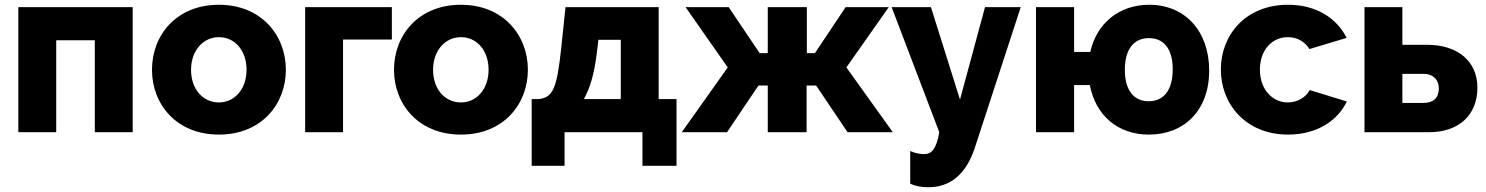

<svg xmlns="http://www.w3.org/2000/svg" viewBox="-20 -555 6237 806"><path d="M537 -525H57V0H216V-386H378V0H537Z M899 10C1078 10 1180 -118 1180 -262C1180 -407 1077 -535 899 -535C720 -535 618 -407 618 -262C618 -118 720 10 899 10ZM782 -262C782 -343 833 -399 899 -399C965 -399 1015 -344 1015 -262C1015 -181 965 -125 899 -125C832 -125 782 -180 782 -262Z M1625 -525H1261V0H1420V-389H1625Z M1915 10C2094 10 2196 -118 2196 -262C2196 -407 2093 -535 1915 -535C1736 -535 1634 -407 1634 -262C1634 -118 1736 10 1915 10ZM1798 -262C1798 -343 1849 -399 1915 -399C1981 -399 2031 -344 2031 -262C2031 -181 1981 -125 1915 -125C1848 -125 1798 -180 1798 -262Z M2212 141H2350V0H2677V141H2820V-139H2745V-525H2354L2336 -354C2318 -183 2301 -144 2239 -139H2212ZM2431 -139C2457 -185 2474 -243 2485 -329L2492 -388H2586V-139Z M2858 -525 3035 -272 2842 0H3032L3164 -196H3203V0H3366V-196H3406L3538 0H3728L3533 -272L3711 -525H3530L3401 -332H3367V-525H3203V-332H3169L3039 -525Z M3801 216C3824 227 3850 231 3877 231C3968 231 4035 178 4072 66L4265 -525H4115L4010 -137L3888 -525H3723L3923 0C3911 70 3891 92 3860 92C3845 92 3823 89 3801 79Z M4489 -337V-525H4329V0H4489V-198H4555C4579 -72 4671 10 4803 10C4949 10 5056 -89 5056 -259C5056 -422 4957 -535 4804 -535C4680 -535 4584 -459 4557 -337ZM4702 -262C4702 -350 4741 -395 4803 -395C4863 -395 4903 -353 4903 -264C4903 -175 4864 -130 4802 -130C4742 -130 4702 -173 4702 -262Z M5105 -263C5105 -118 5210 10 5387 10C5508 10 5595 -48 5634 -129L5478 -177C5462 -146 5426 -125 5386 -125C5321 -125 5269 -180 5269 -263C5269 -345 5320 -399 5386 -399C5425 -399 5457 -381 5477 -349L5633 -396C5592 -478 5507 -535 5387 -535C5209 -535 5105 -408 5105 -263Z M5708 0H5979C6102 0 6182 -70 6182 -187C6182 -299 6098 -367 5971 -367H5867V-525H5708ZM5867 -123V-245H5957C5994 -245 6020 -222 6020 -183C6020 -144 5996 -123 5957 -123Z"/></svg>

Font: Raleway
Style: ExtraBold
Weight: 800
Designer: Matt McInerney, Pablo Impallari, Rodrigo Fuenzalida
Foundry: Matt McInerney, Pablo Impallari, Rodrigo Fuenzalida
Version: Version 3.000